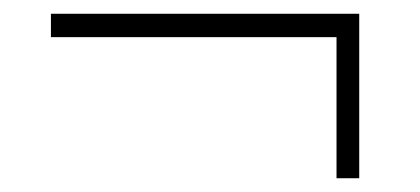

<svg xmlns="http://www.w3.org/2000/svg" viewBox="-20 -390 610 279"><path d="M502 -370V-131H469V-336H54V-370Z"/></svg>

Font: Noto Sans ExtraLight
Style: Regular
Weight: 200
Designer: Monotype Design Team
Foundry: Monotype Imaging Inc.
Version: Version 2.007